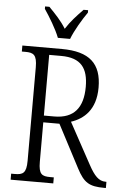

<svg xmlns="http://www.w3.org/2000/svg" viewBox="-61 -975 664 1018"><g transform="rotate(5 271.0 -465.5)"><path d="M219 -771H284C301 -816 339 -880 366 -918V-931H342C307 -895 277 -863 251 -822C226 -863 195 -895 160 -931H137V-918C163 -880 202 -816 219 -771ZM35 0H262V-32H243C199 -32 181 -41 181 -108V-318H267L386 -91C424 -18 453 0 533 0H542V-33H537C501 -33 477 -59 447 -114L327 -334C394 -356 457 -408 457 -527C457 -654 393 -714 245 -714H35V-682H54C97 -682 116 -672 116 -605V-108C116 -41 97 -32 54 -32H35ZM236 -354H181V-677H245C351 -677 389 -624 389 -525C389 -414 341 -354 236 -354Z"/></g></svg>

Font: Noto Serif Georgian Condensed Light
Style: Regular
Weight: 300
Width: 3
Designer: Monotype Design Team, Akaki Razmadze
Foundry: Google LLC
Version: Version 2.003